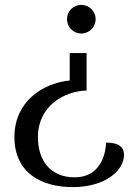

<svg xmlns="http://www.w3.org/2000/svg" viewBox="-20 -550 529 785"><path d="M312 -530C280 -530 254 -504 254 -472C254 -439 280 -413 312 -413C345 -413 371 -439 371 -472C371 -504 345 -530 312 -530ZM334 -333H265V-221C155 -210 39 -135 39 10C39 159 152 215 277 215C412 215 487 146 487 84C487 55 471 33 414 33C411 89 386 175 285 175C182 175 135 101 135 11C135 -118 243 -177 334 -180Z"/></svg>

Font: Arima Koshi Medium
Style: Regular
Weight: 500
Designer: Joana Correia and Natanael Gama
Foundry: NDISCOVER
Version: Version 1.019;PS 001.019;hotconv 1.0.88;makeotf.lib2.5.64775